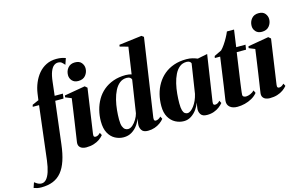

<svg xmlns="http://www.w3.org/2000/svg" viewBox="-266 -1135 2649 1703"><g transform="rotate(-15 1059.0 -283.0)"><path d="M107 -563.5Q114 -612 132.8 -657Q151.5 -702 181.2 -737.8Q211 -773.5 252.5 -794.2Q294 -815 346.5 -815Q373 -815 393.5 -811Q414 -807 430.5 -800.5L411 -743.5Q398.5 -758.5 386.2 -769.2Q374 -780 350.5 -780Q331.5 -780 313.8 -766.2Q296 -752.5 282.5 -718.8Q269 -685 262.5 -626.5L248 -502.5H323.5L317.5 -458.5H241.5L194.5 -72.5Q184.5 13 164 74.2Q143.5 135.5 111.2 174.8Q79 214 32.8 232.8Q-13.5 251.5 -74.5 251.5Q-97 251.5 -113 247.8Q-129 244 -144 238.5L-127.5 190.5Q-117 198.5 -106.8 205Q-96.5 211.5 -85.8 215Q-75 218.5 -64 218.5Q-39.5 218.5 -20.2 197.2Q-1 176 12.5 134.8Q26 93.5 33.5 34L93 -458.5H35L39 -476L98.5 -502.5ZM401 12Q383.5 12 366.2 5.8Q349 -0.5 339.2 -15Q329.5 -29.5 332.5 -54Q333 -59 336.8 -83.2Q340.5 -107.5 346.2 -146.5Q352 -185.5 359.2 -234Q366.5 -282.5 374 -336.2Q381.5 -390 389 -443L334 -465.5L336.5 -482L527 -515L548 -497L489 -88.5Q486.5 -70 491.2 -64Q496 -58 505 -58Q516.5 -58 526.8 -63.2Q537 -68.5 550 -81.5L562 -58Q547 -39.5 524.5 -23.5Q502 -7.5 471.2 2.2Q440.5 12 401 12ZM485.5 -575Q449 -575 429.2 -597.2Q409.5 -619.5 409.5 -648.5Q409.5 -687 432.8 -714.8Q456 -742.5 497 -742.5Q538.5 -742.5 557.2 -719Q576 -695.5 576 -668Q576 -631.5 553 -603.2Q530 -575 485.5 -575Z M1043 -89Q1041 -71.5 1045 -64.8Q1049 -58 1058 -58Q1069.5 -58 1081.5 -63.8Q1093.5 -69.5 1105.5 -82L1117.5 -58.5Q1103 -40.5 1080.8 -24.2Q1058.5 -8 1030 1.8Q1001.5 11.5 968 11.5Q925.5 11.5 910.2 -14.2Q895 -40 899 -69.5L905.5 -120Q896 -88 874.2 -58Q852.5 -28 820.2 -8.2Q788 11.5 745.5 11.5Q705 11.5 668 -8Q631 -27.5 608 -69.2Q585 -111 585 -176.5Q585 -229.5 597.8 -279.8Q610.5 -330 635.5 -373.2Q660.5 -416.5 699 -448.8Q737.5 -481 788.5 -499.2Q839.5 -517.5 904 -517.5Q919.5 -517.5 933.5 -515Q947.5 -512.5 956.5 -509.5L992.5 -754.5L917.5 -775L920 -791L1129 -817L1148.5 -802.5ZM949.5 -464Q948 -473.5 936.8 -482.2Q925.5 -491 905.5 -491Q868 -491 840.5 -469Q813 -447 794.5 -410.2Q776 -373.5 765 -329Q754 -284.5 749.5 -238.2Q745 -192 745 -151.5Q745 -109 753.8 -87Q762.5 -65 775.5 -57Q788.5 -49 801.5 -49Q822.5 -49 843.8 -67.2Q865 -85.5 881.2 -112.8Q897.5 -140 904 -166Z M1587 -89.5Q1584.5 -70.5 1589.2 -64.2Q1594 -58 1603 -58Q1614 -58 1625 -63.5Q1636 -69 1647.5 -82L1659.5 -58.5Q1645.5 -41 1624 -24.8Q1602.5 -8.5 1574.2 1.5Q1546 11.5 1511 11.5Q1468 11.5 1452.8 -13.8Q1437.5 -39 1442 -69.5L1449.5 -119Q1440 -89.5 1419 -59.5Q1398 -29.5 1367.2 -9Q1336.5 11.5 1299 11.5Q1258.5 11.5 1221.5 -8Q1184.5 -27.5 1161.2 -67.8Q1138 -108 1138 -170Q1138 -225.5 1151 -276.5Q1164 -327.5 1189.8 -370.5Q1215.5 -413.5 1254 -445.8Q1292.5 -478 1344 -496Q1395.5 -514 1459 -514Q1490 -514 1514.2 -507.8Q1538.5 -501.5 1560 -492.5L1650.5 -511ZM1496 -466.5Q1494 -475 1483.8 -482.8Q1473.5 -490.5 1455 -490.5Q1417 -490.5 1390.2 -468.8Q1363.5 -447 1345.8 -410.5Q1328 -374 1317.5 -329.5Q1307 -285 1302.8 -238.8Q1298.5 -192.5 1298.5 -152Q1298.5 -109 1305.2 -87Q1312 -65 1323.2 -57Q1334.5 -49 1347 -49Q1362 -49 1377.8 -60.5Q1393.5 -72 1408.5 -92.2Q1423.5 -112.5 1435.5 -139.2Q1447.5 -166 1454.5 -197Z M1869 -186.5Q1865.5 -161 1862.8 -139.5Q1860 -118 1858.2 -103Q1856.5 -88 1856.5 -80.5Q1856.5 -68 1866.2 -62.8Q1876 -57.5 1886.5 -57.5Q1905.5 -57.5 1927.2 -66.8Q1949 -76 1964 -92L1976 -66.5Q1954.5 -40 1923.5 -22.8Q1892.5 -5.5 1858 3Q1823.5 11.5 1790 11.5Q1746 11.5 1721.2 -9.8Q1696.5 -31 1700 -67Q1700.5 -72 1702 -82.2Q1703.5 -92.5 1705.8 -107.8Q1708 -123 1711.2 -144Q1714.5 -165 1718.5 -192.5L1756 -458.5H1707L1710.5 -476.5L1778 -509Q1794.5 -525 1812.5 -551.2Q1830.5 -577.5 1846.2 -606.2Q1862 -635 1871.5 -658.5H1937L1915 -502.5H2000.5L1993.5 -458.5H1908Z M2086.5 12Q2069 12 2051.8 5.8Q2034.5 -0.5 2024.8 -15Q2015 -29.5 2018 -54Q2018.5 -59 2022.2 -83.2Q2026 -107.5 2031.8 -146.5Q2037.5 -185.5 2044.8 -234Q2052 -282.5 2059.5 -336.2Q2067 -390 2074.5 -443L2019.5 -465.5L2022 -482L2212.5 -515L2233.5 -497L2174.5 -88.5Q2172 -70 2176.8 -64Q2181.5 -58 2190.5 -58Q2202 -58 2212.2 -63.2Q2222.5 -68.5 2235.5 -81.5L2247.5 -58Q2232.5 -39.5 2210 -23.5Q2187.5 -7.5 2156.8 2.2Q2126 12 2086.5 12ZM2171.5 -575Q2135 -575 2115.2 -597.2Q2095.5 -619.5 2095.5 -648.5Q2095.5 -687 2118.8 -714.8Q2142 -742.5 2183 -742.5Q2224.5 -742.5 2243.2 -719Q2262 -695.5 2262 -668Q2262 -631.5 2239 -603.2Q2216 -575 2171.5 -575Z"/></g></svg>

Font: Merriweather 144pt ExtraBold
Style: Italic
Weight: 800
Italic angle: -7.8°
Version: Version 2.101